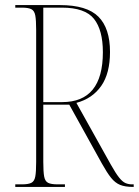

<svg xmlns="http://www.w3.org/2000/svg" viewBox="-20 -734 545 754"><path d="M40 0V-10H66Q91 -10 103 -16Q115 -22 118.5 -40.5Q122 -59 122 -98V-616Q122 -655 118.5 -673.5Q115 -692 103 -698Q91 -704 66 -704H40V-714H216Q321 -714 366.5 -668.5Q412 -623 412 -530Q412 -446 377.5 -396.5Q343 -347 280 -330L415 -88Q434 -54 447.5 -37Q461 -20 473 -15Q485 -10 498 -10H505V0H502Q471 0 451.5 -8Q432 -16 416 -36Q400 -56 380 -92L252 -323H150V-98Q150 -59 153.5 -40.5Q157 -22 169 -16Q181 -10 206 -10H235V0ZM224 -333Q384 -333 384 -529Q384 -616 349 -660Q314 -704 223 -704H150V-333Z"/></svg>

Font: Noto Serif Display Condensed Thin
Style: Regular
Weight: 100
Width: 3
Designer: Monotype Design Team
Foundry: Monotype Imaging Inc.
Version: Version 2.009